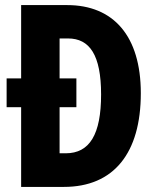

<svg xmlns="http://www.w3.org/2000/svg" viewBox="-20 -785 616 754"><path d="M244 -765H63V-477H6V-364H63V-51H231C427 -51 533 -184 533 -419C533 -644 425 -765 244 -765ZM247 -634C332 -634 377 -569 377 -414C377 -257 332 -183 238 -183H214V-364H280V-477H214V-634Z"/></svg>

Font: Noto Sans Tamil UI ExtraCondensed ExtraBold
Style: Regular
Weight: 800
Width: 2
Designer: Jelle Bosma - Monotype Design Team
Foundry: Monotype Imaging Inc.
Version: Version 2.004